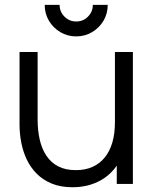

<svg xmlns="http://www.w3.org/2000/svg" viewBox="-20 -753 634 786"><path d="M292 -604Q256.5 -604 227 -621.5Q197.5 -639 180.2 -668.2Q163 -697.5 163 -733H224Q224 -705 244 -685Q264 -665 292 -665Q320.5 -665 340.2 -685Q360 -705 360 -733H421Q421 -697.5 403.8 -668.2Q386.5 -639 357 -621.5Q327.5 -604 292 -604ZM276.5 13.5Q228 13.5 191.8 -1.5Q155.5 -16.5 130.2 -42Q105 -67.5 89.5 -100.2Q74 -133 67 -169.8Q60 -206.5 60 -243V-540H134V-264.5Q134 -220 142.5 -182Q151 -144 169.8 -115.8Q188.5 -87.5 218.2 -72Q248 -56.5 290.5 -56.5Q329.5 -56.5 359.2 -70Q389 -83.5 409.2 -108.8Q429.5 -134 440 -170.2Q450.5 -206.5 450.5 -252L502.5 -240.5Q502.5 -157.5 473.5 -101Q444.5 -44.5 393.5 -15.5Q342.5 13.5 276.5 13.5ZM458 0V-133H450.5V-540H524V0Z"/></svg>

Font: Manrope ExtraLight
Style: Regular
Weight: 400
Version: Version 4.504